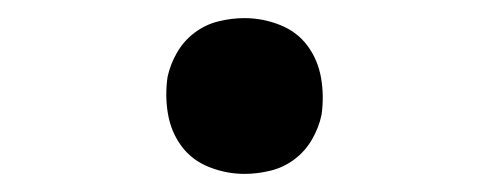

<svg xmlns="http://www.w3.org/2000/svg" viewBox="-20 -446 540 212"><path d="M250 -254Q230 -254 211 -261.5Q192 -269 180.5 -284.5Q169 -300 165.5 -320Q162 -340 165 -361Q168 -375 175.5 -388Q183 -401 195 -410Q207 -419 221.5 -422.5Q236 -426 250 -426Q270 -426 289 -418.5Q308 -411 319.5 -395.5Q331 -380 334.5 -360Q338 -340 335 -319Q332 -305 324.5 -292Q317 -279 305 -270Q293 -261 278.5 -257.5Q264 -254 250 -254Z"/></svg>

Font: Iosevka Medium
Style: Italic
Weight: 500
Italic angle: -9°
Monospace: yes
Designer: Belleve Invis
Foundry: Belleve Invis
Version: Version 32.5.0; ttfautohint (v1.8.4)